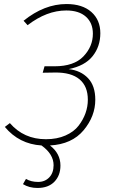

<svg xmlns="http://www.w3.org/2000/svg" viewBox="-20 -713 559 953"><path d="M321 -370Q381 -363 417 -325Q453 -287 453 -218Q453 -136 395 -66.5Q337 3 228 9Q280 49 280 109Q280 158 250 189Q220 220 166 220Q125 220 94 201L109 175Q134 190 169 190Q203 190 224.5 167.5Q246 145 246 107Q246 52 186 9Q75 2 4 -83L29 -102Q98 -22 208 -22Q263 -22 305 -40.5Q347 -59 370 -89Q393 -119 404.5 -151.5Q416 -184 416 -218Q416 -285 374.5 -319.5Q333 -354 253 -353L192 -352L201 -384H251Q347 -384 394 -433Q441 -482 441 -546Q441 -599 406.5 -630Q372 -661 309 -661Q212 -661 117 -588L97 -610Q200 -693 310 -693Q389 -693 433.5 -653.5Q478 -614 478 -548Q478 -482 439.5 -434Q401 -386 321 -370Z"/></svg>

Font: Fira Sans UltraLight
Style: Italic
Weight: 200
Italic angle: -8°
Designer: Carrois Corporate & Edenspiekermann AG
Foundry: Carrois Corporate GbR & Edenspiekermann AG
Version: Version 4.203;PS 004.203;hotconv 1.0.88;makeotf.lib2.5.64775